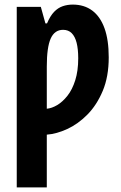

<svg xmlns="http://www.w3.org/2000/svg" viewBox="-20 -577 528 837"><path d="M297 -557Q347 -557 382 -531Q417 -505 435.5 -454Q454 -403 454 -327Q454 -243 428 -181Q402 -119 361 -77.5Q320 -36 273 -14.5Q226 7 184 10V240H53V-547H158L178 -475H185Q199 -508 216 -525.5Q233 -543 253.5 -550Q274 -557 297 -557ZM255 -447Q218 -447 201 -409Q184 -371 184 -287V-103Q206 -105 229.5 -119Q253 -133 274 -159.5Q295 -186 308 -227Q321 -268 321 -323Q321 -363 314 -390.5Q307 -418 292.5 -432.5Q278 -447 255 -447Z"/></svg>

Font: Noto Sans Display ExtraCondensed
Style: Bold
Weight: 700
Width: 2
Designer: Monotype Design Team
Foundry: Monotype Imaging Inc.
Version: Version 2.003